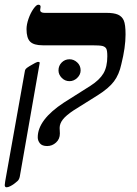

<svg xmlns="http://www.w3.org/2000/svg" viewBox="-29 -608 584 818"><path d="M134.8 -344.2Q140.1 -344.2 140.1 -339.8L55.2 145Q52.7 156.7 45.9 163.1Q39.1 169.4 31 175.3Q22.9 181.2 14.2 185.5Q5.4 189.9 -1 189.9Q-8.8 189.9 -8.8 180.2L-6.8 164.1L76.2 -300.8Q77.1 -309.1 80.1 -313.5Q83 -317.9 96.2 -325.9Q109.4 -334 120.1 -339.6Q130.9 -345.2 134.8 -344.2ZM424.8 -553.2Q456.5 -553.2 473.6 -545.7Q490.7 -538.1 498.3 -521Q505.9 -503.9 505.9 -460.9Q505.9 -406.2 487.8 -334Q478.5 -290.5 456.5 -261.2Q434.6 -231.9 387.2 -202.1L285.2 -138.2Q252 -116.2 238.5 -98.6Q225.1 -81.1 225.1 -63L226.1 -39.1Q226.1 -15.6 209.7 -0.7Q193.4 14.2 171.9 14.2Q150.4 14.2 141.1 2.7Q131.8 -8.8 131.8 -22.9Q131.8 -97.7 243.2 -170.9L356 -242.2Q395 -267.1 411.6 -295.2Q428.2 -323.2 428.2 -368.2Q428.2 -392.6 423.8 -400.6Q419.4 -408.7 408.2 -411.9Q397 -415 361.8 -415H152.8Q115.2 -415 99.6 -430.4Q84 -445.8 84 -483.9Q84 -503.4 92.5 -528.1Q101.1 -552.7 113.5 -570.3Q126 -587.9 133.8 -587.9Q144 -587.9 144 -579.1L142.1 -565.9Q142.1 -553.2 161.1 -553.2ZM220.2 -308.1Q220.2 -328.1 233.9 -341.8Q247.6 -355.5 267.1 -355.5Q285.6 -355.5 300 -342Q314.5 -328.6 314.5 -308.1Q314.5 -290 300 -276.1Q285.6 -262.2 267.1 -262.2Q247.6 -262.2 233.9 -276.4Q220.2 -290.5 220.2 -308.1Z"/></svg>

Font: Liberation Serif
Style: Bold Italic
Weight: 700
Italic angle: -16.333°
Designer: Steve Matteson
Foundry: Ascender Corporation
Version: Version 2.1.5